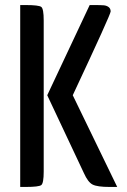

<svg xmlns="http://www.w3.org/2000/svg" viewBox="-20 -740 504 760"><path d="M268 -363 444 0H414Q365 0 346.5 -9.5Q328 -19 312 -55L167 -363L335 -720H350Q379 -720 390.5 -719Q402 -718 410 -712Q418 -706 418 -694.5Q418 -683 268 -363ZM153 -659V-61Q153 -15 143.5 -7.5Q134 0 81 0H60V-720H81Q134 -720 143.5 -712.5Q153 -705 153 -659Z"/></svg>

Font: Economica
Style: Bold
Weight: 700
Designer: Vicente Lamonaca
Foundry: Vicente Lamonaca
Version: Version 1.100